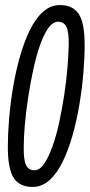

<svg xmlns="http://www.w3.org/2000/svg" viewBox="-20 -730 355 760"><path d="M109 10Q58 10 34.5 -25.5Q11 -61 11 -149Q11 -199 16 -259.5Q21 -320 31.5 -383Q42 -446 58.5 -504.5Q75 -563 97.5 -609.5Q120 -656 150 -683Q180 -710 217 -710Q268 -710 291.5 -675Q315 -640 315 -552Q315 -502 310 -441.5Q305 -381 294.5 -317.5Q284 -254 267.5 -195.5Q251 -137 228.5 -90.5Q206 -44 176 -17Q146 10 109 10ZM116 -56Q137 -56 154.5 -81.5Q172 -107 187.5 -150Q203 -193 214.5 -246.5Q226 -300 234.5 -355.5Q243 -411 247 -462Q251 -513 252 -551Q253 -603 243 -623.5Q233 -644 210 -644Q189 -644 171 -618.5Q153 -593 138 -550Q123 -507 111.5 -453.5Q100 -400 91.5 -344.5Q83 -289 78.5 -238Q74 -187 74 -149Q73 -97 83 -76.5Q93 -56 116 -56Z"/></svg>

Font: Georama ExtraCondensed
Style: Italic
Weight: 400
Width: 2
Italic angle: -9°
Designer: Jean-Baptiste Levee
Foundry: Production Type
Version: Version 1.000